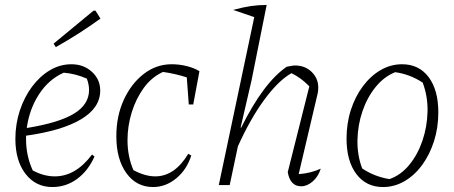

<svg xmlns="http://www.w3.org/2000/svg" viewBox="-20 -746 1832 774"><path d="M191 8Q124 8 83 -45Q42 -98 42 -186Q42 -246 60 -300.5Q78 -355 109.5 -397Q141 -439 181.5 -463Q222 -487 268 -487Q317 -487 350.5 -456.5Q384 -426 384 -381Q384 -311 306.5 -265Q229 -219 85 -199Q85 -192 85 -185Q85 -118 112 -59Q156 -35 201 -35Q285 -35 351 -123L361 -115Q335 -57 290.5 -24.5Q246 8 191 8ZM339 -383Q339 -406 330 -429Q285 -449 237 -453Q176 -426 137 -365.5Q98 -305 88 -230Q218 -251 278.5 -288Q339 -325 339 -383ZM205 -556 196 -570 357 -703H365L385 -671Q342 -640 297.5 -611.5Q253 -583 205 -556Z M597 8Q530 8 489.5 -48Q449 -104 449 -197Q449 -278 479 -343.5Q509 -409 559.5 -448Q610 -487 672 -487Q703 -487 733 -479.5Q763 -472 784 -459L759 -325H741L733 -434Q687 -449 637 -456Q591 -435 559.5 -391.5Q528 -348 511 -293Q494 -238 494 -181Q494 -115 518 -60Q565 -35 606 -35Q684 -35 739 -126L751 -119Q733 -62 690.5 -27Q648 8 597 8Z M862 0 1005 -677 920 -706Q960 -717 991 -721.5Q1022 -726 1055 -726L994 -422L950 -232L952 -231Q1042 -413 1136 -477Q1147 -479 1155 -480.5Q1163 -482 1169 -482Q1210 -482 1236.5 -456Q1263 -430 1263 -393Q1263 -387 1262.5 -382Q1262 -377 1261 -371L1184 -44Q1210 -46 1231.5 -51.5Q1253 -57 1273 -66Q1263 -34 1240.5 -14.5Q1218 5 1194 5Q1150 5 1140 -52L1227 -398Q1207 -418 1191 -429.5Q1175 -441 1155 -451Q1102 -421 1045.5 -344Q989 -267 939 -156L906 0Z M1524 8Q1456 8 1416.5 -44.5Q1377 -97 1377 -187Q1377 -249 1394.5 -303Q1412 -357 1443 -398.5Q1474 -440 1514.5 -463.5Q1555 -487 1601 -487Q1669 -487 1708 -435Q1747 -383 1747 -293Q1747 -231 1729.5 -176.5Q1712 -122 1681.5 -80.5Q1651 -39 1610.5 -15.5Q1570 8 1524 8ZM1550 -24Q1596 -40 1630 -81.5Q1664 -123 1683 -179Q1702 -235 1703.5 -296Q1705 -357 1684 -413Q1632 -447 1573 -455Q1528 -437 1494 -395Q1460 -353 1441 -297Q1422 -241 1421 -180.5Q1420 -120 1440 -67Q1489 -34 1550 -24Z"/></svg>

Font: Piazzolla ExtraLight
Style: Italic
Weight: 200
Italic angle: -11.3°
Designer: Juan Pablo del Peral
Foundry: Huerta Tipografica
Version: Version 1.330